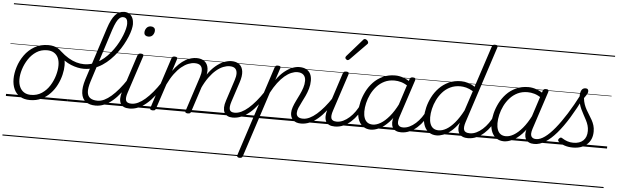

<svg xmlns="http://www.w3.org/2000/svg" viewBox="-67 -1168 5895 1833"><g transform="rotate(5 2880.5 -252.0)"><path d="M231 19Q175 19 136.5 -4.5Q98 -28 78.5 -70.5Q59 -113 59 -168Q59 -223 78 -284Q97 -345 135 -398.5Q173 -452 230 -485.5Q287 -519 363 -519Q417 -519 455 -496.5Q493 -474 513 -433.5Q533 -393 533 -339Q533 -298 521.5 -249.5Q510 -201 486.5 -153.5Q463 -106 426.5 -67Q390 -28 341.5 -4.5Q293 19 231 19ZM237 -31Q296 -31 341 -61Q386 -91 415.5 -138Q445 -185 460 -237Q475 -289 475 -334Q475 -376 461.5 -406Q448 -436 421 -452.5Q394 -469 355 -469Q297 -469 252.5 -440Q208 -411 177.5 -364.5Q147 -318 131 -266.5Q115 -215 115 -170Q115 -128 129.5 -96.5Q144 -65 171 -48Q198 -31 237 -31ZM0 369H588V379H0ZM0 -20H588V0H0ZM0 -505H588V-500H0ZM0 -889H588V-879H0Z M718 -323Q660 -323 595 -349Q530 -375 463 -440Q455 -448 455 -456Q455 -464 460.5 -469Q466 -474 473.5 -475Q481 -476 487 -471Q528 -434 567 -411Q606 -388 643.5 -377.5Q681 -367 716 -367Q758 -367 797 -380Q836 -393 871 -416.5Q906 -440 935.5 -470.5Q965 -501 990 -535.5Q1015 -570 1034 -606Q1053 -642 1066.5 -676Q1080 -710 1087 -739.5Q1094 -769 1094 -791Q1094 -801 1102.5 -807Q1111 -813 1121.5 -813Q1132 -813 1140.5 -807Q1149 -801 1149 -791Q1149 -768 1141.5 -736Q1134 -704 1118.5 -666.5Q1103 -629 1081 -589Q1059 -549 1030.5 -511Q1002 -473 968 -439Q934 -405 894.5 -379Q855 -353 810.5 -338Q766 -323 718 -323ZM589 369H614V379H589ZM589 -20H614V0H589ZM589 -505H614V-500H589ZM589 -889H614V-879H589Z M860 17Q802 17 766.5 -9.5Q731 -36 724 -90Q717 -144 742 -223L905 -728Q934 -818 970 -858Q1006 -898 1057 -898Q1086 -898 1106 -884.5Q1126 -871 1137 -847.5Q1148 -824 1148 -792Q1148 -779 1139.5 -773Q1131 -767 1120.5 -767Q1110 -767 1101.5 -773Q1093 -779 1093 -792Q1093 -809 1088.5 -821.5Q1084 -834 1074.5 -840.5Q1065 -847 1050 -847Q1032 -847 1016.5 -834Q1001 -821 986.5 -792.5Q972 -764 956 -716L793 -207Q773 -143 776.5 -104.5Q780 -66 805.5 -48.5Q831 -31 875 -31Q885 -31 889.5 -23.5Q894 -16 892 -7Q890 2 881.5 9.5Q873 17 860 17ZM613 369H1007V379H613ZM613 -20H1007V0H613ZM613 -505H1007V-500H613ZM613 -889H1007V-879H613Z M861 17Q850 17 845.5 9.5Q841 2 842.5 -7Q844 -16 852.5 -23.5Q861 -31 876 -31Q907 -31 939.5 -46.5Q972 -62 1006 -91.5Q1040 -121 1075 -162.5Q1110 -204 1145 -257Q1152 -268 1161 -266.5Q1170 -265 1174.5 -257Q1179 -249 1173 -239Q1136 -178 1098.5 -130Q1061 -82 1022.5 -49.5Q984 -17 943.5 0Q903 17 861 17ZM1007 369V379ZM1007 -20V0ZM1007 -505V-500ZM1007 -889V-879Z M1185 17Q1153 17 1131.5 7Q1110 -3 1099.5 -23.5Q1089 -44 1089.5 -73Q1090 -102 1102 -140L1217 -494Q1222 -506 1228.5 -510.5Q1235 -515 1248 -515Q1264 -515 1270.5 -509Q1277 -503 1273 -491L1156 -134Q1138 -81 1147.5 -56Q1157 -31 1200 -31Q1210 -31 1214 -23.5Q1218 -16 1216.5 -7Q1215 2 1207 9.5Q1199 17 1185 17ZM1305 -683Q1288 -683 1276.5 -692Q1265 -701 1265 -719Q1265 -743 1280 -762.5Q1295 -782 1323 -782Q1340 -782 1351.5 -773Q1363 -764 1363 -745Q1363 -722 1348.5 -702.5Q1334 -683 1305 -683ZM1007 369H1332V379H1007ZM1007 -20H1332V0H1007ZM1007 -505H1332V-500H1007ZM1007 -889H1332V-879H1007Z M1186 17Q1175 17 1170.5 9.5Q1166 2 1167.5 -7Q1169 -16 1177.5 -23.5Q1186 -31 1201 -31Q1232 -31 1264.5 -46.5Q1297 -62 1331 -91.5Q1365 -121 1400 -162.5Q1435 -204 1470 -257Q1477 -268 1486 -266.5Q1495 -265 1499.5 -257Q1504 -249 1498 -239Q1461 -178 1423.5 -130Q1386 -82 1347.5 -49.5Q1309 -17 1268.5 0Q1228 17 1186 17ZM1332 369V379ZM1332 -20V0ZM1332 -505V-500ZM1332 -889V-879Z M2174 17Q2145 17 2124.5 6.5Q2104 -4 2094 -24Q2084 -44 2084.5 -73Q2085 -102 2098 -140L2163 -340Q2176 -379 2175 -408Q2174 -437 2157 -453Q2140 -469 2103 -469Q2075 -469 2042.5 -456Q2010 -443 1976.5 -415Q1943 -387 1910.5 -342.5Q1878 -298 1849 -235H1825Q1853 -313 1889.5 -367Q1926 -421 1966.5 -455Q2007 -489 2046 -504Q2085 -519 2118 -519Q2165 -519 2193.5 -496Q2222 -473 2227.5 -429.5Q2233 -386 2212 -323L2150 -134Q2133 -81 2141.5 -56Q2150 -31 2189 -31Q2198 -31 2202.5 -23.5Q2207 -16 2205.5 -7Q2204 2 2196.5 9.5Q2189 17 2174 17ZM1408 15Q1396 15 1388 10Q1380 5 1384 -6L1543 -494Q1547 -506 1553 -510.5Q1559 -515 1572 -515Q1589 -515 1595 -509Q1601 -503 1597 -491L1560 -376Q1588 -416 1617.5 -444Q1647 -472 1676 -488.5Q1705 -505 1732 -512Q1759 -519 1783 -519Q1831 -519 1860 -496Q1889 -473 1895 -429.5Q1901 -386 1879 -323L1775 -4Q1772 6 1765.5 10.5Q1759 15 1744 15Q1733 15 1725 10Q1717 5 1721 -6L1830 -340Q1843 -379 1842 -408Q1841 -437 1823.5 -453Q1806 -469 1768 -469Q1740 -469 1708 -456.5Q1676 -444 1643 -417Q1610 -390 1578 -347Q1546 -304 1517 -243L1438 -4Q1435 6 1429 10.5Q1423 15 1408 15ZM1332 369H2321V379H1332ZM1332 -20H2321V0H1332ZM1332 -505H2321V-500H1332ZM1332 -889H2321V-879H1332Z M2175 17Q2164 17 2159.5 9.5Q2155 2 2156.5 -7Q2158 -16 2166.5 -23.5Q2175 -31 2190 -31Q2221 -31 2253.5 -46.5Q2286 -62 2320 -91.5Q2354 -121 2389 -162.5Q2424 -204 2459 -257Q2466 -268 2475 -266.5Q2484 -265 2488.5 -257Q2493 -249 2487 -239Q2450 -178 2412.5 -130Q2375 -82 2336.5 -49.5Q2298 -17 2257.5 0Q2217 17 2175 17ZM2321 369V379ZM2321 -20V0ZM2321 -505V-500ZM2321 -889V-879Z M2273 394Q2260 394 2253.5 387.5Q2247 381 2251 369L2532 -494Q2536 -506 2542 -510.5Q2548 -515 2561 -515Q2578 -515 2584.5 -509.5Q2591 -504 2587 -492L2549 -376Q2587 -429 2625.5 -460Q2664 -491 2700 -505Q2736 -519 2767 -519Q2808 -519 2834.5 -504.5Q2861 -490 2874.5 -463.5Q2888 -437 2888 -399Q2888 -359 2877 -321.5Q2866 -284 2850.5 -250.5Q2835 -217 2819 -186.5Q2803 -156 2792 -129.5Q2781 -103 2781 -80Q2781 -57 2796.5 -44Q2812 -31 2845 -31Q2854 -31 2857.5 -23.5Q2861 -16 2859.5 -7Q2858 2 2850.5 9.5Q2843 17 2830 17Q2779 17 2753 -9Q2727 -35 2727 -76Q2727 -103 2737.5 -133Q2748 -163 2763.5 -194.5Q2779 -226 2795 -259Q2811 -292 2822 -325.5Q2833 -359 2833 -393Q2833 -429 2812.5 -449Q2792 -469 2753 -469Q2726 -469 2695 -456Q2664 -443 2632 -416Q2600 -389 2568.5 -347.5Q2537 -306 2508 -251L2304 375Q2301 385 2294.5 389.5Q2288 394 2273 394ZM2321 369H2975V379H2321ZM2321 -20H2975V0H2321ZM2321 -505H2975V-500H2321ZM2321 -889H2975V-879H2321Z M2829 17Q2818 17 2813.5 9.5Q2809 2 2810.5 -7Q2812 -16 2820.5 -23.5Q2829 -31 2844 -31Q2875 -31 2907.5 -46.5Q2940 -62 2974 -91.5Q3008 -121 3043 -162.5Q3078 -204 3113 -257Q3120 -268 3129 -266.5Q3138 -265 3142.5 -257Q3147 -249 3141 -239Q3104 -178 3066.5 -130Q3029 -82 2990.5 -49.5Q2952 -17 2911.5 0Q2871 17 2829 17ZM2975 369V379ZM2975 -20V0ZM2975 -505V-500ZM2975 -889V-879Z M3153 17Q3121 17 3099.5 7Q3078 -3 3067.5 -23.5Q3057 -44 3057.5 -73Q3058 -102 3070 -140L3185 -494Q3190 -506 3196 -510.5Q3202 -515 3216 -515Q3233 -515 3239 -509Q3245 -503 3241 -491L3124 -134Q3106 -81 3115.5 -56Q3125 -31 3168 -31Q3178 -31 3182 -23.5Q3186 -16 3184.5 -7Q3183 2 3175.5 9.5Q3168 17 3153 17ZM2975 369H3300V379H2975ZM2975 -20H3300V0H2975ZM2975 -505H3300V-500H2975ZM2975 -889H3300V-879H2975Z M3154 17Q3143 17 3138.5 9.5Q3134 2 3135.5 -7Q3137 -16 3145.5 -23.5Q3154 -31 3169 -31Q3199 -31 3229.5 -45.5Q3260 -60 3288.5 -85.5Q3317 -111 3341 -145Q3365 -179 3382 -217Q3387 -228 3395.5 -228Q3404 -228 3411 -220.5Q3418 -213 3414 -203Q3395 -157 3367.5 -117Q3340 -77 3306.5 -47Q3273 -17 3234.5 0Q3196 17 3154 17ZM3300 369V379ZM3300 -20V0ZM3300 -505V-500ZM3300 -889V-879Z M3220 -625Q3214 -625 3205.5 -632Q3197 -639 3197 -646Q3197 -650 3198.5 -654Q3200 -658 3204 -663L3348 -827Q3353 -834 3358 -837Q3363 -840 3368 -840Q3375 -840 3383 -835Q3391 -830 3396 -822.5Q3401 -815 3401 -808Q3401 -803 3399.5 -799.5Q3398 -796 3393 -792L3238 -634Q3228 -625 3220 -625Z M3498 17Q3457 17 3427 -3Q3397 -23 3381 -59.5Q3365 -96 3365 -146Q3365 -190 3377.5 -240.5Q3390 -291 3415 -340.5Q3440 -390 3478 -430Q3516 -470 3568.5 -494.5Q3621 -519 3687 -519Q3725 -519 3764.5 -505Q3804 -491 3835 -467L3823 -423Q3782 -451 3748.5 -460.5Q3715 -470 3684 -470Q3630 -470 3588 -449.5Q3546 -429 3514.5 -394Q3483 -359 3462.5 -317Q3442 -275 3432 -231.5Q3422 -188 3422 -150Q3422 -114 3432 -87.5Q3442 -61 3462 -47Q3482 -33 3513 -33Q3548 -33 3588 -56.5Q3628 -80 3669.5 -129Q3711 -178 3749 -254L3762 -214Q3718 -124 3670 -73.5Q3622 -23 3577.5 -3Q3533 17 3498 17ZM3787 17Q3758 17 3737.5 7Q3717 -3 3706.5 -22.5Q3696 -42 3696 -69Q3696 -96 3707 -130L3825 -494Q3829 -506 3835.5 -510.5Q3842 -515 3855 -515Q3873 -515 3878 -507.5Q3883 -500 3879 -488L3760 -125Q3744 -74 3756.5 -52.5Q3769 -31 3802 -31Q3811 -31 3815 -23.5Q3819 -16 3817.5 -7Q3816 2 3808.5 9.5Q3801 17 3787 17ZM3300 369H3935V379H3300ZM3300 -20H3935V0H3300ZM3300 -505H3935V-500H3300ZM3300 -889H3935V-879H3300Z M3789 17Q3778 17 3773.5 9.5Q3769 2 3770.5 -7Q3772 -16 3780.5 -23.5Q3789 -31 3804 -31Q3834 -31 3864.5 -45.5Q3895 -60 3923.5 -85.5Q3952 -111 3976 -145Q4000 -179 4017 -217Q4022 -228 4030.5 -228Q4039 -228 4046 -220.5Q4053 -213 4049 -203Q4030 -157 4002.5 -117Q3975 -77 3941.5 -47Q3908 -17 3869.5 0Q3831 17 3789 17ZM3935 369V379ZM3935 -20V0ZM3935 -505V-500ZM3935 -889V-879Z M4129 17Q4088 17 4057.5 -3Q4027 -23 4011 -59.5Q3995 -96 3995 -146Q3995 -190 4007.5 -241Q4020 -292 4045 -341Q4070 -390 4109 -430.5Q4148 -471 4200 -495Q4252 -519 4318 -519Q4351 -519 4386.5 -508Q4422 -497 4450 -477L4580 -873Q4583 -885 4590 -889.5Q4597 -894 4610 -894Q4628 -894 4633 -886.5Q4638 -879 4633 -867L4394 -134Q4377 -81 4387.5 -56Q4398 -31 4442 -31Q4451 -31 4455 -23.5Q4459 -16 4457.5 -7Q4456 2 4448.5 9.5Q4441 17 4427 17Q4401 17 4382 10Q4363 3 4351 -10.5Q4339 -24 4334 -43.5Q4329 -63 4332 -89L4340 -123Q4302 -69 4264 -38.5Q4226 -8 4191.5 4.5Q4157 17 4129 17ZM4144 -33Q4179 -33 4217.5 -55Q4256 -77 4296 -124Q4336 -171 4374 -243L4437 -434Q4401 -455 4371 -462.5Q4341 -470 4314 -470Q4261 -470 4218.5 -449.5Q4176 -429 4145 -394Q4114 -359 4093.5 -317Q4073 -275 4063 -231.5Q4053 -188 4053 -150Q4053 -114 4063 -87.5Q4073 -61 4093 -47Q4113 -33 4144 -33ZM3935 369H4576V379H3935ZM3935 -20H4576V0H3935ZM3935 -505H4576V-500H3935ZM3935 -889H4576V-879H3935Z M4430 17Q4419 17 4414.5 9.5Q4410 2 4411.5 -7Q4413 -16 4421.5 -23.5Q4430 -31 4445 -31Q4475 -31 4505.5 -45.5Q4536 -60 4564.5 -85.5Q4593 -111 4617 -145Q4641 -179 4658 -217Q4663 -228 4671.5 -228Q4680 -228 4687 -220.5Q4694 -213 4690 -203Q4671 -157 4643.5 -117Q4616 -77 4582.5 -47Q4549 -17 4510.5 0Q4472 17 4430 17ZM4576 369V379ZM4576 -20V0ZM4576 -505V-500ZM4576 -889V-879Z M4774 17Q4733 17 4703 -3Q4673 -23 4657 -59.5Q4641 -96 4641 -146Q4641 -190 4653.5 -240.5Q4666 -291 4691 -340.5Q4716 -390 4754 -430Q4792 -470 4844.5 -494.5Q4897 -519 4963 -519Q5001 -519 5040.5 -505Q5080 -491 5111 -467L5099 -423Q5058 -451 5024.5 -460.5Q4991 -470 4960 -470Q4906 -470 4864 -449.5Q4822 -429 4790.5 -394Q4759 -359 4738.5 -317Q4718 -275 4708 -231.5Q4698 -188 4698 -150Q4698 -114 4708 -87.5Q4718 -61 4738 -47Q4758 -33 4789 -33Q4824 -33 4864 -56.5Q4904 -80 4945.5 -129Q4987 -178 5025 -254L5038 -214Q4994 -124 4946 -73.5Q4898 -23 4853.5 -3Q4809 17 4774 17ZM5063 17Q5034 17 5013.5 7Q4993 -3 4982.5 -22.5Q4972 -42 4972 -69Q4972 -96 4983 -130L5101 -494Q5105 -506 5111.5 -510.5Q5118 -515 5131 -515Q5149 -515 5154 -507.5Q5159 -500 5155 -488L5036 -125Q5020 -74 5032.5 -52.5Q5045 -31 5078 -31Q5087 -31 5091 -23.5Q5095 -16 5093.5 -7Q5092 2 5084.5 9.5Q5077 17 5063 17ZM4576 369H5211V379H4576ZM4576 -20H5211V0H4576ZM4576 -505H5211V-500H4576ZM4576 -889H5211V-879H4576Z M5065 17Q5053 17 5049 9.5Q5045 2 5048 -7Q5051 -16 5059.5 -23.5Q5068 -31 5080 -31Q5117 -31 5161.5 -63Q5206 -95 5256 -156Q5306 -217 5359.5 -302Q5413 -387 5467 -492Q5473 -503 5483 -502Q5493 -501 5499 -492Q5505 -483 5498 -470Q5442 -356 5386.5 -265.5Q5331 -175 5276.5 -112Q5222 -49 5169.5 -16Q5117 17 5065 17ZM5211 369V379ZM5211 -20V0ZM5211 -505V-500ZM5211 -889V-879Z M5434 19Q5390 19 5353.5 6.5Q5317 -6 5297 -25Q5289 -32 5289 -40Q5289 -48 5298 -57Q5307 -66 5314 -66Q5321 -66 5332 -58Q5352 -45 5378.5 -36Q5405 -27 5435 -27Q5497 -27 5530.5 -59.5Q5564 -92 5564 -151Q5564 -179 5556.5 -204Q5549 -229 5536.5 -253Q5524 -277 5510.5 -301.5Q5497 -326 5484.5 -352.5Q5472 -379 5464.5 -408.5Q5457 -438 5457 -473Q5457 -514 5469.5 -534.5Q5482 -555 5508 -555Q5523 -555 5529 -547Q5535 -539 5535 -530Q5535 -517 5527.5 -502.5Q5520 -488 5500 -461Q5503 -429 5512.5 -402Q5522 -375 5535.5 -351Q5549 -327 5563.5 -304.5Q5578 -282 5591 -258.5Q5604 -235 5612 -209Q5620 -183 5620 -151Q5620 -72 5569.5 -26.5Q5519 19 5434 19ZM5211 369H5761V379H5211ZM5211 -20H5761V0H5211ZM5211 -505H5761V-500H5211ZM5211 -889H5761V-879H5211Z"/></g></svg>

Font: Playwrite HR Guides
Style: Regular
Weight: 400
Designer: Veronika Burian, José Scaglione
Foundry: TypeTogether
Version: Version 1.003